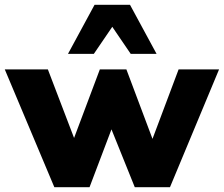

<svg xmlns="http://www.w3.org/2000/svg" viewBox="-34 -782 935 802"><path d="M193 0 -14 -492H166L286 -178H265L383 -492H494L612 -178H594L712 -492H881L676 0H529L394 -335H467L340 0ZM250 -557 361 -762H509L620 -557H512L435 -670L358 -557Z"/></svg>

Font: Nunito Sans 12pt ExtraLight 12pt Black
Style: Regular
Weight: 900
Version: Version 3.101;gftools[0.9.27]